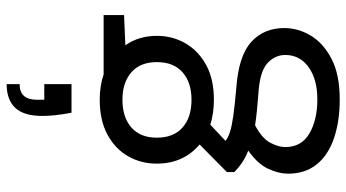

<svg xmlns="http://www.w3.org/2000/svg" viewBox="-258 -578 1067 592"><g transform="rotate(-90 276.0 -281.5)"><path d="M225 -595Q215 -646 215 -685Q215 -742 240 -768.5Q265 -795 313 -795V-755Q265 -755 265 -702V-679H313V-595ZM265 -156Q223 -156 188 -167L138 -120Q149 -112 165.5 -106.5Q182 -101 213 -96.5Q244 -92 300 -87Q400 -80 443 -41Q486 -2 486 61Q486 104 462.5 143Q439 182 390.5 207Q342 232 266 232Q199 232 147 214.5Q95 197 66 161.5Q37 126 37 72Q37 44 52 11.5Q67 -21 108 -50Q86 -59 70.5 -69.5Q55 -80 42 -93V-116L127 -200Q68 -250 68 -332Q68 -381 91 -421Q114 -461 158 -484.5Q202 -508 265 -508Q308 -508 343 -496H526V-433L433 -429Q462 -387 462 -332Q462 -283 438.5 -243Q415 -203 371.5 -179.5Q328 -156 265 -156ZM265 -225Q318 -225 349.5 -252.5Q381 -280 381 -332Q381 -383 349.5 -410.5Q318 -438 265 -438Q211 -438 179.5 -410.5Q148 -383 148 -332Q148 -280 179.5 -252.5Q211 -225 265 -225ZM119 64Q119 114 161 138.5Q203 163 266 163Q328 163 365.5 136Q403 109 403 64Q403 32 377 8.5Q351 -15 281 -19Q226 -23 186 -29Q145 -7 132 18.5Q119 44 119 64Z"/></g></svg>

Font: DeepMind Sans
Style: Regular
Weight: 400
Designer: Jonny Pinhorn / Modifications: Colophon Foundry
Foundry: Colophon Foundry
Version: Version 1.002; ttfautohint (v1.8.2)